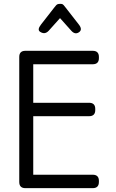

<svg xmlns="http://www.w3.org/2000/svg" viewBox="-20 -978 604 998"><path d="M350.1 -818.8 292 -883.8 232.9 -817.9Q212.9 -796.4 188 -813Q172.4 -823.7 192.9 -850.1L262.2 -939Q264.2 -940.9 267.1 -944.8Q270 -948.7 271.2 -950Q272.5 -951.2 274.9 -953.4Q277.3 -955.6 279.3 -956.1Q281.2 -956.5 284.4 -957.3Q287.6 -958 292 -958Q296.9 -958 300.3 -957.5Q303.7 -957 306.4 -955.1Q309.1 -953.1 310.5 -951.7Q312 -950.2 315.4 -945.8Q318.8 -941.4 320.8 -939L390.1 -850.1Q410.6 -823.7 390.1 -810.1Q369.6 -796.4 350.1 -818.8ZM461.9 0H111.8Q80.1 0 80.1 -32.2V-682.1Q80.1 -713.9 111.8 -713.9H461.9Q494.1 -713.9 494.1 -682.1V-675.8Q494.1 -644 461.9 -644H152.8V-443.8H442.9Q475.1 -443.8 475.1 -412.1V-405.8Q475.1 -374 442.9 -374H152.8V-69.8H461.9Q494.1 -69.8 494.1 -38.1V-32.2Q494.1 0 461.9 0Z"/></svg>

Font: Arcon Rounded-
Style: Regular
Weight: 400
Designer: M. Zarth
Foundry: martin zarth - visuelle & digitale kommunikation
Version: Version 1.110;PS 001.110;hotconv 1.0.70;makeotf.lib2.5.58329